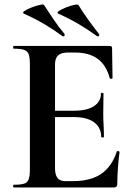

<svg xmlns="http://www.w3.org/2000/svg" viewBox="-20 -828 592 848"><path d="M409 -668Q369 -697 328.5 -721Q288 -745 237 -768Q229 -772 241 -780Q253 -788 272.5 -795.5Q292 -803 308.5 -806.5Q325 -810 327 -805Q346 -774 369 -742Q392 -710 417 -678Q420 -674 417 -670Q414 -666 409 -668ZM257 -668Q217 -697 176.5 -721Q136 -745 85 -768Q77 -772 89 -780Q101 -788 120.5 -795.5Q140 -803 156.5 -806.5Q173 -810 175 -805Q195 -774 217 -741.5Q239 -709 265 -678Q267 -674 264.5 -670Q262 -666 257 -668ZM483 0H41Q38 0 38 -6Q38 -12 41 -12Q72 -12 87 -17Q102 -22 107 -37Q112 -52 112 -81V-544Q112 -573 107 -587.5Q102 -602 87 -607.5Q72 -613 41 -613Q38 -613 38 -619Q38 -625 41 -625H465Q475 -625 475 -616L477 -483Q477 -481 472 -480Q467 -479 465 -482Q449 -541 411 -568.5Q373 -596 311 -596H281Q261 -596 248 -590.5Q235 -585 229 -573Q223 -561 223 -543V-85Q223 -66 228 -53Q233 -40 243 -34Q253 -28 269 -28H302Q380 -28 427 -60Q474 -92 496 -159Q497 -162 502.5 -160.5Q508 -159 508 -157Q504 -128 501 -88.5Q498 -49 498 -15Q498 0 483 0ZM427 -223Q427 -264 396 -287.5Q365 -311 305 -311H170V-339H306Q365 -339 395.5 -359.5Q426 -380 426 -415Q426 -418 431.5 -418Q437 -418 437 -415Q437 -382 436.5 -363.5Q436 -345 436 -325Q436 -300 437.5 -276Q439 -252 439 -223Q439 -221 433 -221Q427 -221 427 -223Z"/></svg>

Font: Cormorant Light
Style: Regular
Weight: 300
Designer: Christian Thalmann (Catharsis Fonts)
Foundry: Catharsis Fonts
Version: Version 4.000